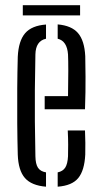

<svg xmlns="http://www.w3.org/2000/svg" viewBox="-20 -698 382 724"><path d="M148.5 -286V-335.5H236.5Q237.5 -388.5 237.5 -430.5Q237.5 -472.5 236.5 -492.5Q233 -543.5 197.5 -552V-606Q250 -601.5 274.2 -573.2Q298.5 -545 301.5 -486Q302 -463 302.5 -408.5Q303 -354 300.5 -286ZM47 -115Q45.5 -169 45 -234Q44.5 -299 45 -364Q45.5 -429 47 -484Q50 -544 74.8 -572.8Q99.5 -601.5 153.5 -605.5V-552Q114.5 -543.5 113.5 -492.5Q112 -421 111.5 -361Q111 -301 111.5 -240.8Q112 -180.5 113.5 -109Q114 -79.5 123.2 -65.5Q132.5 -51.5 153.5 -48V6Q98.5 1.5 73.8 -27Q49 -55.5 47 -115ZM197.5 6V-48Q217 -52 226 -66Q235 -80 236.5 -109Q237 -128 237 -152Q237 -176 235.5 -206H300.5Q301.5 -183.5 301.8 -159Q302 -134.5 301.5 -115Q298.5 -55 275 -26.5Q251.5 2 197.5 6ZM66 -678.5H282V-640H66Z"/></svg>

Font: Big Shoulders Stencil Display
Style: Regular
Weight: 400
Designer: Patric King
Foundry: XO Type Co
Version: Version 1.000